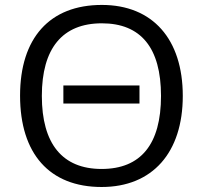

<svg xmlns="http://www.w3.org/2000/svg" viewBox="-20 -745 819 775"><path d="M717.8 -357.9C717.8 -129.4 595.7 9.8 390.1 9.8C179.7 9.8 61 -124.5 61 -358.9C61 -591.3 180.2 -725.1 391.1 -725.1C596.2 -725.1 717.8 -586.9 717.8 -357.9ZM148.9 -357.9C148.9 -165 231.4 -63 390.1 -63C548.3 -63 629.9 -162.6 629.9 -357.9C629.9 -551.8 548.8 -650.9 391.1 -650.9C231.4 -650.9 148.9 -549.3 148.9 -357.9ZM543 -327.1H235.8V-399.9H543Z"/></svg>

Font: OpenSansEmoji
Style: Regular
Weight: 400
Foundry: MorbZ
Version: Version 1.000;PS 001.000;hotconv 1.0.70;makeotf.lib2.5.58329